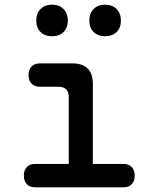

<svg xmlns="http://www.w3.org/2000/svg" viewBox="-20 -801 640 821"><path d="M508 -100Q531 -100 543.5 -86.5Q556 -73 556 -50Q556 -27 543.5 -13.5Q531 0 508 0H130Q107 0 94.5 -13.5Q82 -27 82 -50Q82 -73 94.5 -86.5Q107 -100 130 -100H274V-386Q274 -408 263 -419Q252 -430 230 -430H151Q128 -430 115 -443.5Q102 -457 102 -480Q102 -503 115 -516.5Q128 -530 151 -530H288Q333 -530 355 -508Q377 -486 377 -441V-100ZM429 -646Q399 -646 380.5 -664Q362 -682 362 -713Q362 -744 380.5 -762.5Q399 -781 429 -781Q460 -781 478.5 -762.5Q497 -744 497 -713Q497 -682 478.5 -664Q460 -646 429 -646ZM203 -646Q172 -646 153.5 -664Q135 -682 135 -713Q135 -744 153.5 -762.5Q172 -781 203 -781Q233 -781 251.5 -762.5Q270 -744 270 -713Q270 -682 251.5 -664Q233 -646 203 -646Z"/></svg>

Font: Maple Mono NL Medium
Style: Regular
Weight: 500
Monospace: yes
Designer: subframe7536
Version: Version 7.000